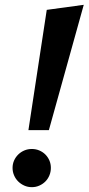

<svg xmlns="http://www.w3.org/2000/svg" viewBox="-20 -772 368 798"><path d="M98.1 -231 174.3 -731 328.1 -752 183.1 -231ZM191.4 -74.2Q191.4 -57.6 185.3 -43Q179.2 -28.3 168.5 -17.6Q157.7 -6.8 143.3 -0.5Q128.9 5.9 112.3 5.9Q95.7 5.9 81.3 -0.5Q66.9 -6.8 55.9 -17.6Q44.9 -28.3 38.6 -43Q32.2 -57.6 32.2 -74.2Q32.2 -90.8 38.6 -105Q44.9 -119.1 55.9 -129.9Q66.9 -140.6 81.3 -146.7Q95.7 -152.8 112.3 -152.8Q128.9 -152.8 143.3 -146.7Q157.7 -140.6 168.5 -129.9Q179.2 -119.1 185.3 -105Q191.4 -90.8 191.4 -74.2Z"/></svg>

Font: Lobster
Style: Regular
Weight: 400
Designer: Pablo Impallari
Foundry: Pablo Impallari
Version: Version 1.007; ttfautohint (v1.1) -l 8 -r 50 -G 50 -x 14 -D 